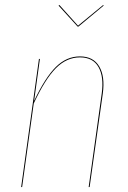

<svg xmlns="http://www.w3.org/2000/svg" viewBox="-20 -755 516 775"><path d="M396.5 -734.9 398.4 -732.4 296.4 -647.5H293.5L216.3 -732.4L219.7 -734.9L294.9 -651.4ZM395 -377.9 341.8 0H337.9L390.6 -377.4Q399.9 -444.8 377.7 -484.1Q355.5 -523.4 302.7 -523.4Q249 -523.4 205.6 -479.7Q162.1 -436 116.2 -337.4L69.3 0H65.4L137.2 -517.1H141.1L117.7 -347.7Q162.6 -442.4 205.6 -484.9Q248.5 -527.3 302.7 -527.3Q356.9 -527.3 380.6 -486.8Q404.3 -446.3 395 -377.9Z"/></svg>

Font: Fira Sans Compressed Four
Style: Italic
Weight: 100
Width: 3
Italic angle: -8°
Designer: Carrois Corporate & Edenspiekermann AG
Foundry: Carrois Corporate GbR & Edenspiekermann AG
Version: Version 4.203;PS 004.203;hotconv 1.0.88;makeotf.lib2.5.64775